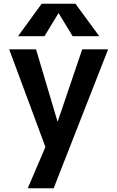

<svg xmlns="http://www.w3.org/2000/svg" viewBox="-20 -783 625 1023"><path d="M291 -712 217 -590H76L202 -763H382L509 -590H367L293 -712ZM286 -137H288L418 -520H556L266 220H128L222 0L29 -520H172Z"/></svg>

Font: M PLUS 1p
Style: Bold
Weight: 700
Version: Version 1.062